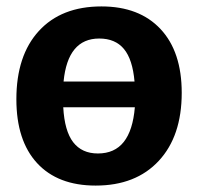

<svg xmlns="http://www.w3.org/2000/svg" viewBox="-20 -566 617 598"><path d="M546 -277Q546 -142 474.5 -65Q403 12 278 12Q160 12 95.5 -58Q31 -128 31 -257Q31 -393 101 -469.5Q171 -546 296 -546Q414 -546 480 -475.5Q546 -405 546 -277ZM178 -312H399Q393 -381 366 -413.5Q339 -446 289 -446Q191 -446 178 -312ZM400 -232H177Q181 -158 208 -123Q235 -88 285 -88Q337 -88 365.5 -124Q394 -160 400 -232Z"/></svg>

Font: Bitter Pro
Style: Bold
Weight: 700
Designer: Sol Matas, and Bitter project Authors
Foundry: Sol Matas
Version: Version 1.010